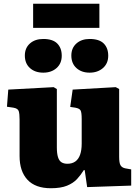

<svg xmlns="http://www.w3.org/2000/svg" viewBox="-20 -986 741 1020"><path d="M250 14Q168 14 126 -31Q84 -76 84 -157V-352Q84 -381 79.5 -395.5Q75 -410 51 -414L17 -419L24 -510L265 -523L282 -513V-203Q282 -171 288 -151.5Q294 -132 306.5 -124Q319 -116 338 -116Q363 -116 380 -128Q397 -140 405.5 -164Q414 -188 414 -223V-353Q414 -389 408 -399.5Q402 -410 380 -414L353 -418L366 -510L595 -523L613 -513V-153Q613 -121 620 -108.5Q627 -96 644 -92L677 -86V0L443 8L430 -82H425Q409 -56 389 -34.5Q369 -13 336 0.5Q303 14 250 14ZM456 -600Q413 -600 386 -624.5Q359 -649 359 -691Q359 -731 386 -755Q413 -779 456 -779Q507 -779 531 -755Q555 -731 555 -690Q555 -649 527 -624.5Q499 -600 456 -600ZM210 -600Q166 -600 139 -624.5Q112 -649 112 -691Q112 -731 139 -755Q166 -779 210 -779Q260 -779 284 -755Q308 -731 308 -690Q308 -649 280.5 -624.5Q253 -600 210 -600ZM156 -838V-966H508V-838Z"/></svg>

Font: Literata ExtraBold
Style: Regular
Weight: 800
Designer: Latin by Veronika Burian and Jose Scaglione. Greek by Irene Vlachou. Cyrillic by Vera Evstafieva.
Foundry: TypeTogether
Version: Version 3.103;gftools[0.9.29]